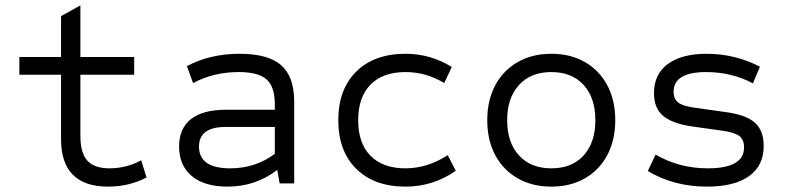

<svg xmlns="http://www.w3.org/2000/svg" viewBox="-20 -682 2940 714"><path d="M382 12Q207 12 207 -165V-404H52V-470H207V-622L279 -662V-470H479V-404H279V-176Q279 -113 305 -84.5Q331 -56 387 -56Q450 -56 505 -86L525 -22Q460 12 382 12Z M826 12Q740 12 693 -27.5Q646 -67 646 -137Q646 -204 690 -239Q734 -274 822 -274H1002V-294Q1002 -359 971.5 -386.5Q941 -414 868 -414Q774 -414 698 -373L675 -436Q761 -482 871 -482Q977 -482 1025.5 -439.5Q1074 -397 1074 -305V0H1020L1011 -50Q930 12 826 12ZM836 -56Q930 -56 1002 -110V-210H820Q720 -210 720 -137Q720 -56 836 -56Z M1488 12Q1372 12 1305 -54Q1238 -120 1238 -235Q1238 -350 1305 -416Q1372 -482 1488 -482Q1581 -482 1660 -433L1632 -373Q1565 -414 1488 -414Q1404 -414 1358 -367.5Q1312 -321 1312 -235Q1312 -149 1358 -102.5Q1404 -56 1488 -56Q1569 -56 1645 -105L1675 -47Q1591 12 1488 12Z M2030 12Q1959 12 1905 -19Q1851 -50 1821.5 -105.5Q1792 -161 1792 -235Q1792 -309 1821.5 -364.5Q1851 -420 1905 -451Q1959 -482 2030 -482Q2102 -482 2155.5 -451Q2209 -420 2238.5 -364.5Q2268 -309 2268 -235Q2268 -161 2238.5 -105.5Q2209 -50 2155.5 -19Q2102 12 2030 12ZM2030 -56Q2107 -56 2150.5 -104Q2194 -152 2194 -235Q2194 -318 2150.5 -366Q2107 -414 2030 -414Q1954 -414 1910 -366Q1866 -318 1866 -235Q1866 -152 1910 -104Q1954 -56 2030 -56Z M2609 12Q2486 12 2389 -46L2418 -107Q2506 -56 2612 -56Q2747 -56 2747 -134Q2747 -163 2729 -176.5Q2711 -190 2666 -196L2552 -212Q2479 -223 2445.5 -251.5Q2412 -280 2412 -336Q2412 -406 2463.5 -444Q2515 -482 2608 -482Q2713 -482 2806 -434L2780 -372Q2701 -414 2606 -414Q2485 -414 2485 -341Q2485 -313 2503 -300Q2521 -287 2566 -281L2680 -265Q2754 -255 2787 -226Q2820 -197 2820 -139Q2820 -66 2765.5 -27Q2711 12 2609 12Z"/></svg>

Font: Sometype Mono
Style: Regular
Weight: 400
Monospace: yes
Designer: Ryoichi Tsunekawa
Foundry: Dharma Type
Version: Version 1.000; ttfautohint (v1.8.3)